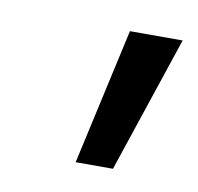

<svg xmlns="http://www.w3.org/2000/svg" viewBox="-40 -796 303 294"><g transform="rotate(10 111.5 -649.0)"><path d="M94 -543 141 -755H223L152 -543Z"/></g></svg>

Font: DM Sans 12pt
Style: Italic
Weight: 400
Italic angle: -10°
Version: Version 4.004;gftools[0.9.30]